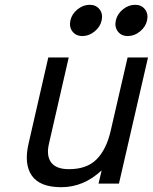

<svg xmlns="http://www.w3.org/2000/svg" viewBox="-20 -764 636 799"><path d="M470.5 -633Q456 -652 462 -679Q468 -706 491.5 -725Q515 -744 542 -744Q569 -744 583.5 -725Q598 -706 592 -679Q586 -652 562.5 -633Q539 -614 512 -614Q485 -614 470.5 -633ZM281.5 -633Q267 -652 273 -679Q279 -706 302.5 -725Q326 -744 353 -744Q380 -744 394.5 -725Q409 -706 403 -679Q397 -652 373.5 -633Q350 -614 323 -614Q296 -614 281.5 -633ZM596 -525 475 0H390L403 -55Q328 15 235 15Q146 15 112.5 -33Q79 -81 99 -167L181 -525H266L184 -167Q172 -117 192.5 -88.5Q213 -60 267 -60Q341 -60 381.5 -100.5Q422 -141 440 -217L511 -525Z"/></svg>

Font: Miedinger
Style: Italic
Weight: 400
Italic angle: -13°
Version: Version 001.000